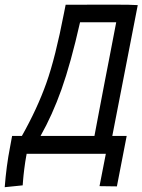

<svg xmlns="http://www.w3.org/2000/svg" viewBox="-63 -653 604 814"><path d="M398.9 -398.4 429.7 -558.6H276.4Q236.8 -383.8 197.8 -274.2Q158.7 -164.6 108.9 -76.7H337.4Q340.3 -91.3 355.7 -173.6Q371.1 -255.9 381.8 -310.5ZM432.6 137.2 358.9 136.2 385.7 -1H49.8Q49.8 0 49.3 3.7Q48.8 7.3 48.3 8.3Q43.9 31.7 40 62.7Q36.1 93.8 34.7 113.3L33.2 132.8L-43 140.6Q-36.1 50.8 -20.5 -28.8Q-15.6 -52.7 -11.7 -76.7H29.8Q95.2 -192.9 133.5 -300.8Q171.9 -408.7 208.5 -598.6Q210 -606.9 215.3 -632.8L377 -633.3H421.9Q494.1 -633.3 521 -631.3L413.1 -76.7H474.1Z"/></svg>

Font: Fantasque Sans Mono
Style: Italic
Weight: 400
Italic angle: -11°
Monospace: yes
Designer: Jany Belluz
Version: Version 1.8.0 ; ttfautohint (v1.8.2)